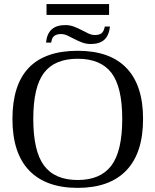

<svg xmlns="http://www.w3.org/2000/svg" viewBox="-20 -911 762 941"><path d="M143.1 -328.1Q143.1 -170.4 195.8 -99.6Q248.5 -28.8 360.8 -28.8Q472.7 -28.8 525.9 -99.6Q579.1 -170.4 579.1 -328.1Q579.1 -484.9 526.1 -554Q473.1 -623 360.8 -623Q248 -623 195.6 -554Q143.1 -484.9 143.1 -328.1ZM41 -328.1Q41 -662.1 360.8 -662.1Q519 -662.1 600.1 -577.4Q681.2 -492.7 681.2 -328.1Q681.2 -161.1 599.1 -75.7Q517.1 9.8 360.8 9.8Q205.1 9.8 123 -75.4Q41 -160.6 41 -328.1ZM208 -837.9V-891.1H514.6V-837.9ZM424.8 -695.3Q401.9 -695.3 382.1 -702.9Q362.3 -710.4 344.7 -719.7Q327.1 -729 311 -736.6Q294.9 -744.1 278.8 -744.1Q263.7 -744.1 253.9 -739.7Q244.1 -735.4 239 -727.8Q233.9 -720.2 230.5 -702.1H205.6Q213.4 -788.1 299.8 -788.1Q322.8 -788.1 342.5 -780.5Q362.3 -772.9 379.9 -763.7Q397.5 -754.4 413.6 -746.8Q429.7 -739.3 445.3 -739.3Q465.8 -739.3 477.3 -747.8Q488.8 -756.3 493.7 -780.8H519Q513.7 -735.8 490.5 -715.6Q467.3 -695.3 424.8 -695.3Z"/></svg>

Font: Liberation Serif
Style: Regular
Weight: 400
Designer: Steve Matteson
Foundry: Ascender Corporation
Version: Version 2.1.5